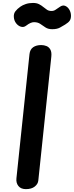

<svg xmlns="http://www.w3.org/2000/svg" viewBox="-20 -1318 515 1338"><path d="M160.5 0Q125.5 0 108.2 -21.8Q91 -43.5 94.5 -75.5L185.5 -940.5Q189 -973.5 211 -988.8Q233 -1004 267 -1004Q286.5 -1004 304 -997Q321.5 -990 331.2 -972.2Q341 -954.5 337.5 -922L247 -60Q244.5 -35.5 222 -17.8Q199.5 0 160.5 0ZM344 -1114.5Q315.5 -1114.5 297 -1126.8Q278.5 -1139 261 -1151.2Q243.5 -1163.5 217 -1163.5Q206 -1163.5 192.8 -1158Q179.5 -1152.5 162 -1139Q145.5 -1126 126 -1131.8Q106.5 -1137.5 92.2 -1156Q78 -1174.5 76.5 -1199Q74.5 -1222.5 87.2 -1239.2Q100 -1256 122 -1271.5Q137.5 -1282.5 160 -1290Q182.5 -1297.5 210 -1297.5Q235 -1297.5 251.8 -1289Q268.5 -1280.5 281.5 -1269.5Q294.5 -1258.5 307.5 -1250Q320.5 -1241.5 338.5 -1241.5Q355 -1241.5 366.8 -1249.8Q378.5 -1258 399 -1271.5Q417.5 -1284 434.5 -1277Q451.5 -1270 462.5 -1251.8Q473.5 -1233.5 474.5 -1212Q475.5 -1189 466.5 -1175Q457.5 -1161 433.5 -1146.5Q418 -1137 397.8 -1125.8Q377.5 -1114.5 344 -1114.5Z"/></svg>

Font: Edu NSW ACT Cursive
Style: Regular
Weight: 400
Designer: Tina and Corey Anderson, Eben Sorkin, Mirko Velimirovic
Foundry: Sorkin Type Co.
Version: Version 2.000